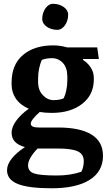

<svg xmlns="http://www.w3.org/2000/svg" viewBox="-20 -783 570 1026"><path d="M424.8 -467.8 422.9 -462.9Q446.8 -449.2 464.1 -423.3Q481.4 -397.5 481.4 -366.2V-358.9Q481.4 -276.4 419.2 -228Q356.9 -179.7 256.8 -179.7Q239.3 -179.7 223.1 -180.9Q207 -182.1 192.4 -184.6Q170.9 -166 157.7 -149.4Q144.5 -132.8 144.5 -122.6Q144.5 -110.8 156 -106.2Q167.5 -101.6 189 -101.6H290Q408.7 -101.6 469.5 -63.7Q530.3 -25.9 530.3 49.3Q530.3 133.3 459 178.2Q387.7 223.1 255.9 223.1Q132.3 223.1 75 200Q17.6 176.8 17.6 126.5Q17.6 96.2 42.7 64.5Q67.9 32.7 113.3 2.9Q79.1 -5.9 60.5 -25.1Q42 -44.4 42 -73.2Q42 -105.5 68.1 -139.9Q94.2 -174.3 133.8 -201.7Q86.4 -223.1 64.2 -256.8Q42 -290.5 42 -330.6V-342.3Q42 -437.5 102.5 -489Q163.1 -540.5 264.6 -540.5Q282.2 -540.5 301.3 -537.8Q320.3 -535.2 338.4 -529.8H499.5L508.3 -467.8ZM181.2 10.7Q158.7 32.7 144.3 56.9Q129.9 81.1 129.9 100.1Q129.9 132.8 161.9 143.8Q193.8 154.8 285.2 154.8Q319.8 154.8 353 149.7Q386.2 144.5 414.6 134.8Q420.4 124.5 424.1 109.1Q427.7 93.8 427.7 78.6Q427.7 40.5 395.3 25.6Q362.8 10.7 289.6 10.7H182.1ZM339.8 -373Q339.8 -420.9 316.2 -446.5Q292.5 -472.2 256.8 -472.2Q242.7 -472.2 228.3 -469.7Q213.9 -467.3 203.1 -462.4Q194.8 -443.8 189.2 -417.5Q183.6 -391.1 183.6 -363.3V-344.7Q183.6 -301.3 208.7 -274.7Q233.9 -248 266.6 -248Q283.7 -248 297.6 -250.7Q311.5 -253.4 320.3 -257.8Q328.6 -274.4 334.2 -300Q339.8 -325.7 339.8 -354.5ZM205.6 -681.2Q205.6 -697.8 210.2 -712.4Q214.8 -727.1 222.7 -738.3Q230.5 -749.5 241 -756.1Q251.5 -762.7 263.2 -762.7Q279.8 -762.7 294.7 -758.1Q309.6 -753.4 320.6 -745.6Q331.5 -737.8 337.9 -727.3Q344.2 -716.8 344.2 -704.6Q344.2 -688.5 339.6 -673.6Q335 -658.7 327.1 -647.7Q319.3 -636.7 308.8 -630.1Q298.3 -623.5 286.6 -623.5Q269.5 -623.5 254.9 -628.2Q240.2 -632.8 229.2 -640.6Q218.3 -648.4 211.9 -658.9Q205.6 -669.4 205.6 -681.2Z"/></svg>

Font: Noticia Text
Style: Bold
Weight: 700
Designer: JM Sole
Foundry: JM Sole
Version: Version 1.003